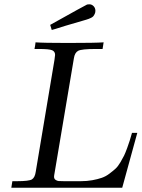

<svg xmlns="http://www.w3.org/2000/svg" viewBox="-20 -882 665 902"><path d="M33.2 0Q34.2 -4.9 35.6 -15.4Q37.1 -25.9 38.1 -30.8H60.1Q116.2 -30.8 130.1 -39.3Q144 -47.9 147.9 -75.2L235.8 -600.1L238.8 -624Q238.8 -640.1 224.9 -646Q210.9 -651.9 163.1 -651.9H142.1Q143.1 -656.7 145 -668Q147 -679.2 147 -683.1Q183.1 -680.2 297.9 -680.2Q430.7 -680.2 466.8 -683.1L461.9 -651.9H430.2Q363.3 -651.9 347.2 -643.3Q331.1 -634.8 327.1 -607.9L236.8 -71.8Q233.9 -56.6 233.9 -51.8Q233.9 -42 241 -37.1Q248 -32.2 255.6 -31.5Q263.2 -30.8 280.8 -30.8H359.9Q388.7 -30.8 413.8 -35.4Q439 -40 458 -46.6Q477.1 -53.2 494.1 -66.2Q511.2 -79.1 522.7 -89.6Q534.2 -100.1 545.7 -119.6Q557.1 -139.2 563 -151.1Q568.8 -163.1 577.4 -186.5Q585.9 -210 589.4 -221.4Q592.8 -232.9 600.1 -257.8H625L554.2 0ZM215.8 -765.1Q381.8 -857.9 389.2 -860.8Q394 -861.8 399.9 -861.8Q411.1 -861.8 419.7 -853Q428.2 -844.2 428.2 -831.1Q428.2 -823.2 425 -816.7Q421.9 -810.1 418.5 -805.9Q415 -801.8 408 -798.3Q400.9 -794.9 397 -793.5Q393.1 -792 385.5 -789.6Q377.9 -787.1 377 -787.1Q323.7 -772 287.8 -761Q252 -750 240.5 -746.1Q229 -742.2 223.1 -741.2Z"/></svg>

Font: CMU Serif Extra
Style: RomanSlanted
Weight: 500
Italic angle: -9.46001°
Version: Version 0.7.0